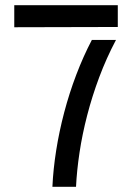

<svg xmlns="http://www.w3.org/2000/svg" viewBox="-20 -720 484 740"><path d="M182 0Q185 -67 196.5 -140Q208 -213 227.5 -287Q247 -361 274 -432Q301 -503 334 -566H427Q390 -496 362.5 -422.5Q335 -349 316 -275.5Q297 -202 286.5 -132Q276 -62 273 0ZM35 -615V-700H434V-616Z"/></svg>

Font: Stick No Bills ExtraLight Medium
Style: Regular
Weight: 500
Version: Version 2.000